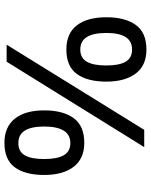

<svg xmlns="http://www.w3.org/2000/svg" viewBox="73 -745 682 868"><g transform="rotate(-90 414.0 -311.0)"><path d="M569 -622H646L261 0H183ZM202 -271Q131 -271 94 -319Q57 -367 57 -452Q57 -538 91.5 -585Q126 -632 202 -632Q274 -632 311.5 -585Q349 -538 349 -452Q349 -367 314 -319Q279 -271 202 -271ZM201 -334Q239 -334 257.5 -364Q276 -394 276 -452Q276 -511 257.5 -540Q239 -569 201 -569Q163 -569 146 -540Q129 -511 129 -452Q129 -394 146 -364Q163 -334 201 -334ZM624 10Q552 10 515.5 -38.5Q479 -87 479 -171Q479 -257 513.5 -304.5Q548 -352 624 -352Q697 -352 733.5 -304.5Q770 -257 770 -171Q770 -87 735.5 -38.5Q701 10 624 10ZM624 -55Q662 -55 680.5 -84Q699 -113 699 -171Q699 -230 680.5 -259.5Q662 -289 624 -289Q586 -289 569 -259.5Q552 -230 552 -171Q552 -113 569 -84Q586 -55 624 -55Z"/></g></svg>

Font: usinhala05
Style: Book
Weight: 400
Designer: Jelle Bosma - Monotype Design Team
Foundry: Monotype Imaging Inc.
Version: Version 2.003